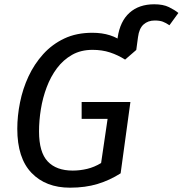

<svg xmlns="http://www.w3.org/2000/svg" viewBox="-20 -852 841 884"><path d="M405 -701.1Q450.1 -701.1 486.1 -689.6Q522.1 -678.1 547.2 -657Q564.3 -648.1 579.3 -642.1Q594.4 -636.1 607.4 -622L556 -577.6Q523 -598.5 486.6 -610.5Q450.1 -622.5 406.1 -622.5Q352.2 -622.5 311.8 -599.5Q271.4 -576.6 242.4 -538.1Q213.5 -499.6 195.1 -450.7Q176.6 -401.7 168.2 -349.3Q159.7 -296.9 159.7 -247Q159.7 -151.2 199.5 -108.9Q239.3 -66.6 315 -66.6Q347.9 -66.6 381.3 -74.5Q414.6 -82.5 445.5 -101.4L475.4 -304.7H355.9L355.9 -382.3H580.4L535.4 -54Q485.3 -22 429.2 -5Q373 12.1 302.1 12.1Q190.7 12.1 125.2 -56Q59.6 -124 59.6 -259Q59.6 -318 72.2 -380.6Q84.7 -443.1 111.2 -500.1Q137.8 -557.1 178.8 -602.6Q219.9 -648.1 275.9 -674.6Q332 -701.1 405 -701.1ZM607.4 -622 520.7 -664.7 521.7 -679.1Q532.7 -754.1 576.3 -793.2Q619.9 -832.3 690.1 -832.3Q731.1 -832.3 757.7 -819.3Q784.3 -806.3 801.3 -792.3L760.1 -735.7Q744.1 -746.7 729.6 -752.2Q715.1 -757.6 692.2 -757.6Q661.3 -757.6 640.8 -739.2Q620.4 -720.7 615.4 -680.9Z"/></svg>

Font: Fira Sans Variable
Style: Italic
Weight: 397
Italic angle: -8°
Designer: Carrois Corporate & Edenspiekermann AG
Foundry: Carrois Corporate GbR & Edenspiekermann AG
Version: Version 4.202